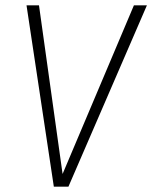

<svg xmlns="http://www.w3.org/2000/svg" viewBox="-20 -704 574 724"><path d="M534 -684 238 0H183L80 -684H127L216 -48L485 -684Z"/></svg>

Font: Fira Sans Condensed ExtraLight
Style: Italic
Weight: 275
Width: 3
Italic angle: -8°
Designer: Carrois Corporate & Edenspiekermann AG
Foundry: Carrois Corporate GbR & Edenspiekermann AG
Version: Version 4.203